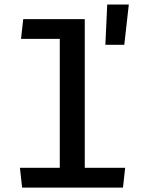

<svg xmlns="http://www.w3.org/2000/svg" viewBox="-20 -852 660 872"><path d="M80.5 0H538.5L548.5 -90H365V-765H85.5L75.5 -675.5H251.5V-90H70.5ZM458.5 -648.5H544.5L565 -831.5H467Z"/></svg>

Font: Monaspace Argon Medium
Style: Regular
Weight: 500
Designer: Riley Cran & the Lettermatic Team
Foundry: Lettermatic
Version: Version 1.000 (Monaspace Argon)